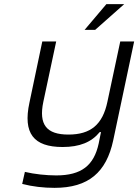

<svg xmlns="http://www.w3.org/2000/svg" viewBox="-20 -700 667 926"><path d="M526 -23 627 -500H560L498 -209C475 -99 417 -51 310 -51C204 -51 166 -99 189 -209L251 -500H184L122 -205C90 -57 142 9 282 9C364 9 421 -14 461 -63H467L456 -8C433 98 373 146 251 146C204 146 146 140 100 129L87 187C137 200 190 206 243 206C407 206 493 131 526 -23ZM388 -556H439L579 -680H493Z"/></svg>

Font: LT Wave Mono Light
Style: Italic
Weight: 300
Designer: Daniel Lyons
Version: Version 2.5 (Glyphs App)